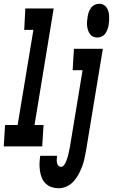

<svg xmlns="http://www.w3.org/2000/svg" viewBox="-52 -780 602 1023"><path d="M173 0H-32L-25 -114H42L126 -621H77L83 -735H234L132 -114H180ZM466 -580Q454 -580 443.5 -585Q433 -590 426.5 -599.5Q420 -609 416.5 -620.5Q413 -632 412 -643.5Q411 -655 412 -667.5Q413 -680 415 -692Q417 -704 421 -715.5Q425 -727 433 -738Q441 -749 453 -754.5Q465 -760 477 -760Q488 -760 498.5 -755Q509 -750 515.5 -740.5Q522 -731 525.5 -719.5Q529 -708 529.5 -696.5Q530 -685 529.5 -672.5Q529 -660 527 -648Q525 -636 521 -624.5Q517 -613 509.5 -602Q502 -591 490 -585.5Q478 -580 466 -580ZM261 223Q241 223 223 217Q205 211 191.5 198Q178 185 171 168Q164 151 161 131.5Q158 112 158.5 92.5Q159 73 162 53V50H252V51Q251 60 250.5 69Q250 78 251.5 87Q253 96 259 102.5Q265 109 274 109Q281 109 286.5 103Q292 97 295.5 90Q299 83 301.5 76.5Q304 70 306.5 62.5Q309 55 311 48Q313 41 314 34Q315 27 317 20Q319 13 320 6L388 -406H335L342 -520H496L406 25Q402 46 397.5 67Q393 88 385 108.5Q377 129 366.5 149Q356 169 340 186.5Q324 204 303 213.5Q282 223 261 223Z"/></svg>

Font: Iosevka Heavy Oblique
Style: Regular
Weight: 900
Italic angle: -9°
Monospace: yes
Designer: Belleve Invis
Foundry: Belleve Invis
Version: Version 32.5.0; ttfautohint (v1.8.4)